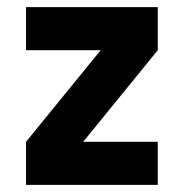

<svg xmlns="http://www.w3.org/2000/svg" viewBox="-20 -520 517 540"><path d="M53.2 -378.9V-500H423.8V-378.9L213.9 -121.1H423.8V0H53.2V-121.1L263.2 -378.9Z"/></svg>

Font: TitilliumText25L
Style: 999 wt
Weight: 900
Designer: Accademia di Belle Arti di Urbino and others
Foundry: Accademia di Belle Arti di Urbino and others.
Version: Version 25.000